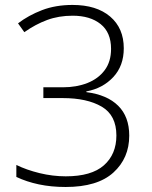

<svg xmlns="http://www.w3.org/2000/svg" viewBox="-20 -744 611 774"><path d="M479 -549.3Q479 -478.5 436.5 -433.1Q394 -387.7 328.1 -375.5V-372.6Q412.1 -361.8 456.5 -317.6Q501 -273.4 501 -197.3Q501 -106.4 437 -48.3Q373 9.8 244.6 9.8Q186.5 9.8 136.7 -0.7Q86.9 -11.2 45.9 -30.8V-79.1Q86.4 -59.1 139.4 -46.1Q192.4 -33.2 245.1 -33.2Q348.6 -33.2 398.9 -77.6Q449.2 -122.1 449.2 -197.8Q449.2 -279.3 390.1 -314Q331.1 -348.6 232.9 -348.6H154.8V-392.1H233.4Q288.6 -392.1 332.5 -409.4Q376.5 -426.8 402.1 -461.2Q427.7 -495.6 427.7 -546.9Q427.7 -613.3 385.5 -647Q343.3 -680.7 272.9 -680.7Q216.3 -680.7 169.7 -663.3Q123 -646 78.1 -614.3L52.7 -649.9Q94.7 -682.1 149.4 -703.1Q204.1 -724.1 272.5 -724.1Q369.1 -724.1 424.1 -677.2Q479 -630.4 479 -549.3Z"/></svg>

Font: Open Sans Light
Style: Regular
Weight: 300
Designer: Monotype Design Team
Foundry: Monotype Imaging Inc.
Version: Version 3.000; ttfautohint (v1.8.4)